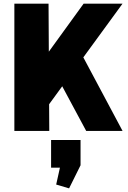

<svg xmlns="http://www.w3.org/2000/svg" viewBox="-20 -720 705 1056"><path d="M95 -224 440 -700H654L235 -126ZM59 -700H247L251 0H59ZM280 -324 422 -435 654 0H454ZM423 50V189L360 316L289 295L331 106L406 202H261V50Z"/></svg>

Font: Pathway Extreme SemiCondensed ExtraBold
Style: Regular
Weight: 800
Width: 4
Version: Version 1.001;gftools[0.9.26]